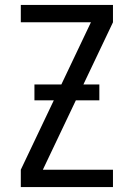

<svg xmlns="http://www.w3.org/2000/svg" viewBox="-20 -755 540 775"><path d="M64 0V-70L347 -665H64V-735H436V-665L153 -70H436V0ZM119 -350V-414H381V-350Z"/></svg>

Font: Iosevka NFM
Style: Regular
Weight: 400
Monospace: yes
Designer: Belleve Invis
Foundry: Belleve Invis
Version: Version 29.0.4; ttfautohint (v1.8.4);Nerd Fonts 3.3.0